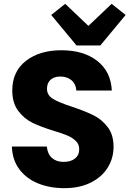

<svg xmlns="http://www.w3.org/2000/svg" viewBox="-20 -974 675 1001"><path d="M42 -210H224Q228 -171 251 -150.5Q274 -130 311 -130Q349 -130 371 -147.5Q393 -165 393 -196Q393 -222 375.5 -239Q358 -256 332.5 -267Q307 -278 260 -292Q192 -313 149 -334Q106 -355 75 -396Q44 -437 44 -503Q44 -601 115 -656.5Q186 -712 300 -712Q416 -712 487 -656.5Q558 -601 563 -502H378Q376 -536 353 -555.5Q330 -575 294 -575Q263 -575 244 -558.5Q225 -542 225 -511Q225 -477 257 -458Q289 -439 357 -417Q425 -394 467.5 -373Q510 -352 541 -312Q572 -272 572 -209Q572 -149 541.5 -100Q511 -51 453 -22Q395 7 316 7Q239 7 178 -18Q117 -43 80.5 -92Q44 -141 42 -210ZM379 -737 247 -896 320 -954 441 -839 562 -954 635 -896 503 -737Z"/></svg>

Font: IBM-Poppins
Style: Poppins-Bold
Weight: 700
Designer: Mike Abbink, Paul van der Laan, Pieter van Rosmalen, Ben Mitchell, Mark Frömberg
Foundry: Bold Monday
Version: Version 1.1